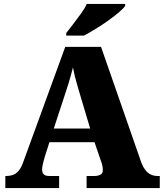

<svg xmlns="http://www.w3.org/2000/svg" viewBox="-20 -951 828 971"><path d="M7 0V-61H14Q31 -61 46 -66.5Q61 -72 74 -87Q87 -102 97 -130L310 -714H491L695 -128Q704 -105 716 -90Q728 -75 743.5 -68Q759 -61 777 -61H788V0H418V-61H458Q474 -61 487 -67Q500 -73 500 -92Q500 -102 498 -111.5Q496 -121 493.5 -129Q491 -137 489 -141L458 -232H230L207 -160Q205 -152 201.5 -140Q198 -128 195.5 -115.5Q193 -103 193 -93Q193 -78 201 -69.5Q209 -61 230 -61H279V0ZM252 -301H436L379 -492Q374 -510 368.5 -528.5Q363 -547 358 -567.5Q353 -588 349 -610Q344 -589 338 -568.5Q332 -548 326.5 -529Q321 -510 315 -493ZM315 -784Q330 -803 350 -829Q370 -855 389.5 -882Q409 -909 419 -931H613V-921Q604 -908 580.5 -888Q557 -868 526 -846Q495 -824 463 -804.5Q431 -785 405 -771H315Z"/></svg>

Font: Noto Serif Bengali Black
Style: Regular
Weight: 900
Version: Version 2.003